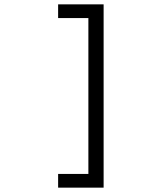

<svg xmlns="http://www.w3.org/2000/svg" viewBox="-20 -732 656 882"><path d="M247 130V67H386V-649H247V-712H456V130Z"/></svg>

Font: Overpass Mono Light
Style: Regular
Weight: 300
Monospace: yes
Designer: Delve Withrington, Dave Bailey
Foundry: Delve Fonts LLC
Version: Version 4.000